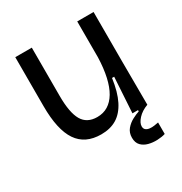

<svg xmlns="http://www.w3.org/2000/svg" viewBox="-162 -636 876 926"><g transform="rotate(-30 275.5 -173.0)"><path d="M228 13Q139 13 96.5 -50Q54 -113 54 -244V-517H146V-248Q146 -155 171 -112Q196 -69 253 -69Q287 -69 313 -85Q339 -101 357.5 -132Q376 -163 386.5 -209.5Q397 -256 399 -317V-517H490V-243L491 0H408L420 -197H408Q398 -124 374.5 -77.5Q351 -31 315 -9Q279 13 228 13ZM493 164Q474 170 448.5 171Q423 172 400 166Q377 160 362 144.5Q347 129 347 101Q347 73 363 54Q379 35 401 23.5Q423 12 439 7V-6L491 -7V0Q456 13 435.5 35.5Q415 58 415 77Q415 90 423 96.5Q431 103 443.5 104.5Q456 106 469.5 104Q483 102 493 100Z"/></g></svg>

Font: Bricolage Grotesque 60pt
Style: Regular
Weight: 400
Version: Version 1.001;gftools[0.9.33.dev8+g029e19f]